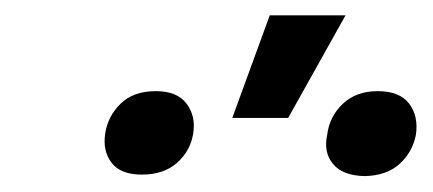

<svg xmlns="http://www.w3.org/2000/svg" viewBox="-20 -838 552 245"><path d="M276.4 -687.5 324.2 -818.4H420.9L347.7 -687.5ZM114.3 -668Q117.7 -689.9 134 -705.8Q150.4 -721.7 178.7 -721.7Q206.1 -721.7 218 -705.8Q230 -689.9 226.6 -668Q223.1 -645.5 206.1 -630.4Q189 -615.2 161.1 -615.2Q133.8 -615.2 122.3 -630.4Q110.8 -645.5 114.3 -668ZM397.5 -666Q400.4 -689.5 417.5 -705.6Q434.6 -721.7 461.9 -721.7Q490.2 -721.7 502.2 -705.6Q514.2 -689.5 510.7 -666Q506.3 -643.6 489.7 -628.7Q473.1 -613.8 445.3 -613.3Q417.5 -613.8 405 -628.7Q392.6 -643.6 397.5 -666Z"/></svg>

Font: Inter Tight
Style: Italic
Weight: 400
Italic angle: -9.39999°
Designer: Rasmus Andersson
Foundry: rsms
Version: Version 3.002